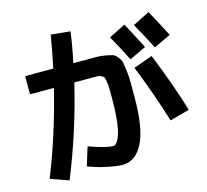

<svg xmlns="http://www.w3.org/2000/svg" viewBox="-121 -960 1242 1154"><g transform="rotate(-15 500.0 -383.0)"><path d="M818.4 -602.5 714.8 -553.7Q675.8 -632.8 629.9 -712.9L733.4 -764.6Q779.3 -679.7 818.4 -602.5ZM980.5 -634.8 875 -585Q830.1 -671.9 788.1 -747.1L892.6 -799.8Q929.7 -734.4 980.5 -634.8ZM679.7 -327.1Q679.7 -134.8 633.3 -43.9Q586.9 46.9 506.8 46.9Q467.8 46.9 406.2 33.2Q344.7 19.5 294.9 0L330.1 -115.2Q436.5 -77.1 480.5 -77.1Q490.2 -77.1 499 -85.9Q507.8 -94.7 517.1 -115.2Q526.4 -135.7 532.7 -166.5Q539.1 -197.3 543 -243.7Q546.9 -290 546.9 -346.7Q546.9 -394.5 546.9 -415Q546.9 -435.5 543 -459Q539.1 -482.4 536.1 -488.3Q533.2 -494.1 520 -500.5Q506.8 -506.8 496.6 -506.8Q486.3 -506.8 460 -506.8H352.5Q286.1 -224.6 172.9 54.7L59.6 14.6Q157.2 -228.5 225.6 -506.8H77.1V-620.1H252Q275.4 -729.5 290 -821.3L410.2 -809.6Q397.5 -715.8 377 -620.1H447.3Q498 -620.1 522.9 -620.1Q547.9 -620.1 579.1 -614.3Q610.4 -608.4 622.1 -604Q633.8 -599.6 648.9 -580.6Q664.1 -561.5 667 -546.9Q669.9 -532.2 674.8 -493.7Q679.7 -455.1 679.7 -423.3Q679.7 -391.6 679.7 -327.1ZM852.5 -136.7Q798.8 -313.5 724.6 -498L842.8 -540Q927.7 -328.1 974.6 -169.9Z"/></g></svg>

Font: Mgen+ 1c bold
Style: Bold
Weight: 700
Designer: [Source Han Sans]
Ryoko NISHIZUKA  (kana & ideographs); Paul D. Hunt (Latin, Greek & Cyrillic); Wenlong ZHANG  (bopomofo
Version: Version 1.059.20150602